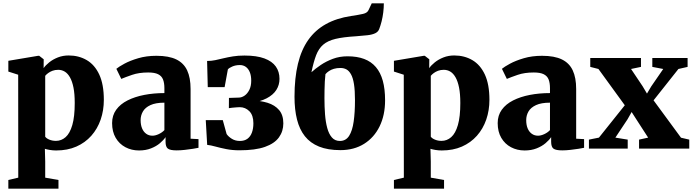

<svg xmlns="http://www.w3.org/2000/svg" viewBox="-20 -891 4155 1151"><path d="M30 240V188L89.5 174L89 -443L30 -462V-526.5L208.5 -556.5H215L242 -535.5L241.5 -482.5Q253 -499.5 275 -517.2Q297 -535 327 -546.8Q357 -558.5 391.5 -558.5Q452.5 -558.5 500.2 -530.5Q548 -502.5 575.2 -443.8Q602.5 -385 602.5 -292.5Q602.5 -229.5 583.5 -174.2Q564.5 -119 527.5 -77.2Q490.5 -35.5 437.5 -12.2Q384.5 11 316.5 11Q297.5 11 278.2 7.8Q259 4.5 249 1L251 77.5V174L330.5 188V240ZM315.5 -46.5Q348 -46.5 373.5 -69Q399 -91.5 413.5 -141.5Q428 -191.5 428 -273.5Q428 -328 420.5 -365.8Q413 -403.5 399.5 -427.2Q386 -451 368 -461.8Q350 -472.5 329 -472.5Q310 -472.5 294.8 -466.8Q279.5 -461 268.5 -452.8Q257.5 -444.5 251 -436.5V-71.5Q258.5 -61 276.2 -53.8Q294 -46.5 315.5 -46.5Z M813.5 11Q768.5 11 731.8 -8.5Q695 -28 673.5 -64.8Q652 -101.5 652 -153Q652 -199 676.5 -233Q701 -267 744.5 -289Q788 -311 844.8 -322Q901.5 -333 965.5 -333V-362.5Q965.5 -394 957.2 -414.8Q949 -435.5 928 -446Q907 -456.5 868.5 -456.5Q813 -456.5 771.8 -442.2Q730.5 -428 707 -418L677.5 -478.5Q691.5 -490.5 725.5 -509Q759.5 -527.5 808.8 -542Q858 -556.5 918 -556.5Q992 -556.5 1036.8 -534.8Q1081.5 -513 1102 -469Q1122.5 -425 1122.5 -357.5V-59.5L1170 -57V-5Q1159 -2.5 1136.5 1Q1114 4.5 1087.8 7.5Q1061.5 10.5 1039 10.5Q1001 10.5 986.8 0.2Q972.5 -10 972.5 -41.5V-69Q961 -51.5 939 -32.8Q917 -14 885.2 -1.5Q853.5 11 813.5 11ZM894 -77.5Q911 -77.5 931.5 -87Q952 -96.5 965.5 -111V-275.5Q913.5 -275.5 882 -261Q850.5 -246.5 836.8 -222.8Q823 -199 823 -171Q823 -142 831.8 -121.2Q840.5 -100.5 856.5 -89Q872.5 -77.5 894 -77.5Z M1415 10Q1373 10 1336.5 2.8Q1300 -4.5 1271.2 -12.5Q1242.5 -20.5 1222 -22.5L1213.5 -171H1315.5L1338.5 -87.5Q1349.5 -71.5 1370 -58.8Q1390.5 -46 1418 -46Q1445.5 -46 1463.5 -59.2Q1481.5 -72.5 1490.2 -96.5Q1499 -120.5 1499 -152Q1499 -200 1475 -224.2Q1451 -248.5 1417 -248.5Q1411 -248.5 1397.8 -247.5Q1384.5 -246.5 1371.5 -245.2Q1358.5 -244 1352 -242.5L1352.5 -304L1413 -306Q1430 -306.5 1446.8 -318.2Q1463.5 -330 1474.8 -352.5Q1486 -375 1486 -407.5Q1486 -437.5 1477.5 -458.2Q1469 -479 1453.8 -490Q1438.5 -501 1418 -501Q1392.5 -501 1372.5 -492.2Q1352.5 -483.5 1346 -475L1326.5 -368.5H1225.5L1221.5 -525.5Q1247 -525.5 1270.8 -530.5Q1294.5 -535.5 1320.2 -541.8Q1346 -548 1376.5 -553Q1407 -558 1445.5 -558Q1518.5 -558 1565 -540.8Q1611.5 -523.5 1633.5 -492.2Q1655.5 -461 1655.5 -418.5Q1655.5 -381.5 1636.5 -351.8Q1617.5 -322 1578.8 -301.8Q1540 -281.5 1481.5 -273.5L1483 -289Q1539.5 -288.5 1583.8 -274.8Q1628 -261 1653.2 -231.2Q1678.5 -201.5 1678.5 -151.5Q1678.5 -104 1652.2 -67.5Q1626 -31 1568.5 -10.5Q1511 10 1415 10Z M2020.5 9Q1945.5 9 1892.8 -12.2Q1840 -33.5 1807.8 -74.2Q1775.5 -115 1760.5 -174.5Q1745.5 -234 1745.5 -311Q1745.5 -423.5 1766 -508.2Q1786.5 -593 1828.2 -652Q1870 -711 1933.8 -746.5Q1997.5 -782 2084.5 -795Q2131.5 -802 2156.5 -807.8Q2181.5 -813.5 2189 -830L2208.5 -871H2281Q2281 -844 2277.5 -816.2Q2274 -788.5 2267.8 -763.5Q2261.5 -738.5 2253.5 -717.5Q2247.5 -700.5 2229.5 -691.8Q2211.5 -683 2182.8 -679.8Q2154 -676.5 2113.5 -673.5Q2037.5 -669 1991 -657.8Q1944.5 -646.5 1917.5 -623.2Q1890.5 -600 1875.2 -560.2Q1860 -520.5 1847 -458Q1870.5 -479.5 1903 -501.5Q1935.5 -523.5 1975.8 -538.5Q2016 -553.5 2063.5 -553.5Q2121 -553.5 2163.2 -537.5Q2205.5 -521.5 2233.2 -489Q2261 -456.5 2274.8 -406.8Q2288.5 -357 2288.5 -289.5Q2288.5 -201 2255.8 -133.8Q2223 -66.5 2162.8 -28.8Q2102.5 9 2020.5 9ZM2017.5 -46Q2053.5 -46 2073 -76.8Q2092.5 -107.5 2100.2 -162.5Q2108 -217.5 2108 -290.5Q2108 -349.5 2102 -387Q2096 -424.5 2084.2 -445.5Q2072.5 -466.5 2056.8 -475Q2041 -483.5 2021 -483.5Q1998.5 -483.5 1981.8 -478.5Q1965 -473.5 1952.5 -465.2Q1940 -457 1931 -446.5Q1928.5 -427 1927.2 -402.5Q1926 -378 1925.5 -352Q1925 -326 1925 -302.5Q1925 -251.5 1928.5 -205.5Q1932 -159.5 1941.8 -123.5Q1951.5 -87.5 1969.8 -66.8Q1988 -46 2017.5 -46Z M2341.5 240V188L2401 174L2400.5 -443L2341.5 -462V-526.5L2520 -556.5H2526.5L2553.5 -535.5L2553 -482.5Q2564.5 -499.5 2586.5 -517.2Q2608.5 -535 2638.5 -546.8Q2668.5 -558.5 2703 -558.5Q2764 -558.5 2811.8 -530.5Q2859.5 -502.5 2886.8 -443.8Q2914 -385 2914 -292.5Q2914 -229.5 2895 -174.2Q2876 -119 2839 -77.2Q2802 -35.5 2749 -12.2Q2696 11 2628 11Q2609 11 2589.8 7.8Q2570.5 4.5 2560.5 1L2562.5 77.5V174L2642 188V240ZM2627 -46.5Q2659.5 -46.5 2685 -69Q2710.5 -91.5 2725 -141.5Q2739.5 -191.5 2739.5 -273.5Q2739.5 -328 2732 -365.8Q2724.5 -403.5 2711 -427.2Q2697.5 -451 2679.5 -461.8Q2661.5 -472.5 2640.5 -472.5Q2621.5 -472.5 2606.2 -466.8Q2591 -461 2580 -452.8Q2569 -444.5 2562.5 -436.5V-71.5Q2570 -61 2587.8 -53.8Q2605.5 -46.5 2627 -46.5Z M3125 11Q3080 11 3043.2 -8.5Q3006.5 -28 2985 -64.8Q2963.5 -101.5 2963.5 -153Q2963.5 -199 2988 -233Q3012.5 -267 3056 -289Q3099.5 -311 3156.2 -322Q3213 -333 3277 -333V-362.5Q3277 -394 3268.8 -414.8Q3260.5 -435.5 3239.5 -446Q3218.5 -456.5 3180 -456.5Q3124.5 -456.5 3083.2 -442.2Q3042 -428 3018.5 -418L2989 -478.5Q3003 -490.5 3037 -509Q3071 -527.5 3120.2 -542Q3169.5 -556.5 3229.5 -556.5Q3303.5 -556.5 3348.2 -534.8Q3393 -513 3413.5 -469Q3434 -425 3434 -357.5V-59.5L3481.5 -57V-5Q3470.5 -2.5 3448 1Q3425.5 4.5 3399.2 7.5Q3373 10.5 3350.5 10.5Q3312.5 10.5 3298.2 0.2Q3284 -10 3284 -41.5V-69Q3272.5 -51.5 3250.5 -32.8Q3228.5 -14 3196.8 -1.5Q3165 11 3125 11ZM3205.5 -77.5Q3222.5 -77.5 3243 -87Q3263.5 -96.5 3277 -111V-275.5Q3225 -275.5 3193.5 -261Q3162 -246.5 3148.2 -222.8Q3134.5 -199 3134.5 -171Q3134.5 -142 3143.2 -121.2Q3152 -100.5 3168 -89Q3184 -77.5 3205.5 -77.5Z M3570.5 -66 3725.5 -260 3567.5 -477.5 3518.5 -490V-543.5H3822.5V-490L3763 -477.5L3832 -374.5L3858.5 -330L3884 -373L3956 -477.5L3890.5 -490V-543.5H4102V-490L4047 -477.5L3898 -289.5L4062.5 -65.5L4112 -54V0H3811V-54L3865.5 -66L3796 -173.5L3766.5 -219.5L3742 -176L3669 -66L3743 -54V0H3510.5V-54Z"/></svg>

Font: Merriweather 48pt Black
Style: Regular
Weight: 900
Version: Version 2.100